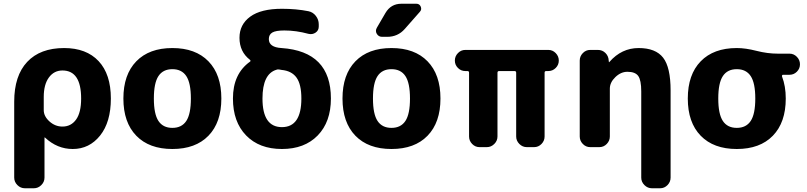

<svg xmlns="http://www.w3.org/2000/svg" viewBox="-20 -787 4315 1027"><path d="M214 -268V-198Q214 -165 244.5 -137.5Q275 -110 314 -110Q360 -110 387 -147.5Q414 -185 414 -260Q414 -410 314 -410Q269 -410 241.5 -372.5Q214 -335 214 -268ZM113 220Q90 220 73 203Q56 186 56 163V-243Q56 -382 125.5 -456Q195 -530 323 -530Q442 -530 507.5 -460Q573 -390 573 -260Q573 -134 515.5 -62Q458 10 369 10Q286 10 221 -51Q220 -52 219 -52Q218 -52 218 -51V163Q218 186 201 203Q184 220 161 220Z M976.5 -380Q952 -417 902 -417Q852 -417 827.5 -380Q803 -343 803 -260Q803 -177 827.5 -140Q852 -103 902 -103Q952 -103 976.5 -140Q1001 -177 1001 -260Q1001 -343 976.5 -380ZM1095 -61Q1026 10 902 10Q778 10 709 -61Q640 -132 640 -260Q640 -388 709 -459Q778 -530 902 -530Q1026 -530 1095 -459Q1164 -388 1164 -260Q1164 -132 1095 -61Z M1459 -414Q1384 -392 1384 -260Q1384 -107 1488 -107Q1592 -107 1592 -260Q1592 -336 1566 -372Q1540 -408 1486 -413Q1484 -413 1480.5 -414Q1477 -415 1475 -415Q1465 -417 1459 -414ZM1226 -260Q1226 -392 1317 -457Q1323 -461 1317 -467Q1261 -510 1261 -585Q1261 -656 1318.5 -698Q1376 -740 1488 -740Q1565 -740 1630 -727Q1654 -722 1669.5 -702Q1685 -682 1685 -657V-645Q1685 -624 1668 -612.5Q1651 -601 1630 -606Q1564 -624 1501 -624Q1455 -624 1436.5 -613Q1418 -602 1418 -578Q1418 -534 1486 -530Q1750 -512 1750 -260Q1750 -135 1679.5 -62.5Q1609 10 1488 10Q1367 10 1296.5 -62.5Q1226 -135 1226 -260Z M2148.5 -380Q2124 -417 2074 -417Q2024 -417 1999.5 -380Q1975 -343 1975 -260Q1975 -177 1999.5 -140Q2024 -103 2074 -103Q2124 -103 2148.5 -140Q2173 -177 2173 -260Q2173 -343 2148.5 -380ZM2267 -61Q2198 10 2074 10Q1950 10 1881 -61Q1812 -132 1812 -260Q1812 -388 1881 -459Q1950 -530 2074 -530Q2198 -530 2267 -459Q2336 -388 2336 -260Q2336 -132 2267 -61ZM2127 -767H2207Q2224 -767 2230.5 -751.5Q2237 -736 2226 -724L2145 -632Q2108 -590 2051 -590H2024Q2005 -590 1995.5 -606Q1986 -622 1996 -639L2042 -718Q2071 -767 2127 -767Z M2469 -407Q2446 -407 2429.5 -423.5Q2413 -440 2413 -463Q2413 -486 2429.5 -503Q2446 -520 2469 -520H2913Q2936 -520 2952.5 -503Q2969 -486 2969 -463Q2969 -440 2952.5 -423.5Q2936 -407 2913 -407H2902Q2893 -407 2893 -398V-57Q2893 -34 2876.5 -17Q2860 0 2837 0H2798Q2775 0 2758 -17Q2741 -34 2741 -57V-398Q2741 -407 2732 -407H2650Q2641 -407 2641 -398V-57Q2641 -34 2624 -17Q2607 0 2584 0H2545Q2522 0 2505.5 -17Q2489 -34 2489 -57V-398Q2489 -407 2480 -407Z M3137 0Q3114 0 3097.5 -17Q3081 -34 3081 -57V-463Q3081 -486 3097.5 -503Q3114 -520 3137 -520H3178Q3202 -520 3218.5 -503.5Q3235 -487 3236 -463L3237 -455Q3237 -454 3238 -454L3240 -456Q3305 -530 3396 -530Q3487 -530 3527 -478.5Q3567 -427 3567 -303V163Q3567 186 3550.5 203Q3534 220 3511 220H3467Q3444 220 3427 203Q3410 186 3410 163V-298Q3410 -358 3394 -380.5Q3378 -403 3336 -403Q3301 -403 3271.5 -374.5Q3242 -346 3242 -313V-57Q3242 -34 3225.5 -17Q3209 0 3186 0Z M3995.5 -380Q3971 -417 3921 -417Q3871 -417 3846.5 -380Q3822 -343 3822 -260Q3822 -177 3846.5 -140Q3871 -103 3921 -103Q3971 -103 3995.5 -140Q4020 -177 4020 -260Q4020 -343 3995.5 -380ZM3921 -530Q3968 -530 4026.5 -515Q4085 -500 4141 -500H4203Q4226 -500 4242.5 -483Q4259 -466 4259 -443Q4259 -420 4242.5 -403.5Q4226 -387 4203 -387H4168Q4165 -387 4163.5 -384Q4162 -381 4163 -378Q4183 -326 4183 -260Q4183 -132 4114 -61Q4045 10 3921 10Q3797 10 3728 -61Q3659 -132 3659 -260Q3659 -388 3728 -459Q3797 -530 3921 -530Z"/></svg>

Font: Rounded Mplus 1c ExtraBold
Style: Regular
Weight: 800
Version: Version 1.059.20150529